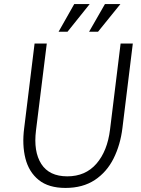

<svg xmlns="http://www.w3.org/2000/svg" viewBox="-20 -914 691 944"><path d="M345 -894H421L312 -758H268ZM496 -894H572L462 -758H418ZM99 -285 150 -700H210L157 -273Q144 -169 183 -108Q222 -47 311 -47Q400 -47 454 -109Q508 -171 521 -277L573 -700H633L582 -285Q572 -202 538.5 -135Q505 -68 446 -29Q387 10 302 10Q219 10 170.5 -29Q122 -68 105 -135Q88 -202 99 -285Z"/></svg>

Font: Haskoy Light
Style: Italic
Weight: 300
Designer: Ertekin Erdin
Foundry: Ertekin Erdin
Version: Version 2.000; ttfautohint (v1.8.4.7-5d5b)